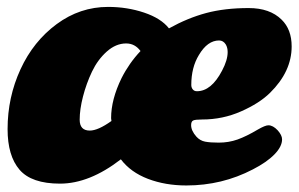

<svg xmlns="http://www.w3.org/2000/svg" viewBox="-20 -535 884 567"><path d="M714.4 -511.2Q776.9 -511.2 811.5 -477.1Q841.3 -448.2 841.3 -397.9Q841.3 -323.7 777.3 -260.7Q746.1 -230 691.9 -206.1Q637.7 -182.1 576.7 -182.1Q556.6 -182.1 550.5 -179.2Q544.4 -176.3 544.4 -165.5Q544.4 -148.9 560.1 -131.3Q570.8 -119.6 585.7 -116.7Q600.6 -113.8 626 -113.8Q655.3 -113.8 681.4 -123Q707.5 -132.3 741.2 -152.3Q763.2 -165 772.5 -165Q786.1 -165 799.8 -150.4Q813 -135.7 813 -123.5Q813 -102.1 790.3 -78.9Q767.6 -55.7 726.6 -34.7Q635.7 12.7 530.3 12.7Q468.3 12.7 417 -6.8Q365.7 -26.4 336.9 -64.5Q244.1 7.3 157.2 7.3Q73.2 7.3 37.8 -33.7Q2.4 -74.7 2.4 -153.8Q2.4 -247.6 40.5 -330.3Q78.6 -413.1 147.5 -463.9Q216.3 -514.6 299.3 -514.6Q355.5 -514.6 405.5 -497.8Q455.6 -481 479 -451.2Q534.2 -481.9 589.1 -496.6Q644 -511.2 714.4 -511.2ZM561.5 -265.6Q604 -265.6 635.7 -326.2Q652.3 -357.4 652.3 -381.3Q652.3 -394 647 -403.3Q639.6 -415.5 627 -415.5Q592.8 -415.5 567.4 -372.6Q544.9 -335.9 544.9 -284.2Q544.9 -276.4 549.3 -271Q553.7 -265.6 561.5 -265.6ZM352.5 -406.7Q322.3 -406.7 295.4 -382.8Q268.6 -358.9 251.7 -323.5Q234.9 -288.1 225.1 -250Q215.3 -211.9 215.3 -181.6Q215.3 -149.4 245.1 -149.4Q269.5 -149.4 309.1 -177.7Q308.1 -183.6 308.1 -186Q308.1 -241.2 338.9 -304.2Q361.3 -348.6 395 -384.3Q378.4 -406.7 352.5 -406.7Z"/></svg>

Font: Cooper* Black
Style: Italic
Weight: 900
Italic angle: -7°
Designer: Owen Earl
Foundry: indestructible type*
Version: Version 0.001